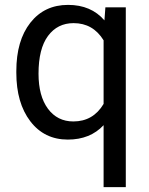

<svg xmlns="http://www.w3.org/2000/svg" viewBox="-20 -558 608 781"><path d="M46.4 -268.6Q46.4 -393.1 103.5 -465.6Q160.6 -538.1 256.8 -538.1Q350.6 -538.1 404.8 -475.1L408.7 -528.3H491.7V203.1H401.4V-48.8Q346.7 9.8 255.9 9.8Q160.2 9.8 103.3 -64.7Q46.4 -139.2 46.4 -262.2ZM136.7 -258.3Q136.7 -167.5 175 -115.7Q213.4 -64 278.3 -64Q358.9 -64 401.4 -135.3V-394Q358.4 -463.9 279.3 -463.9Q213.9 -463.9 175.3 -411.9Q136.7 -359.9 136.7 -258.3Z"/></svg>

Font: Roboto
Style: Regular
Weight: 400
Designer: Google
Version: Version 2.134; 2016; ttfautohint (v1.6)